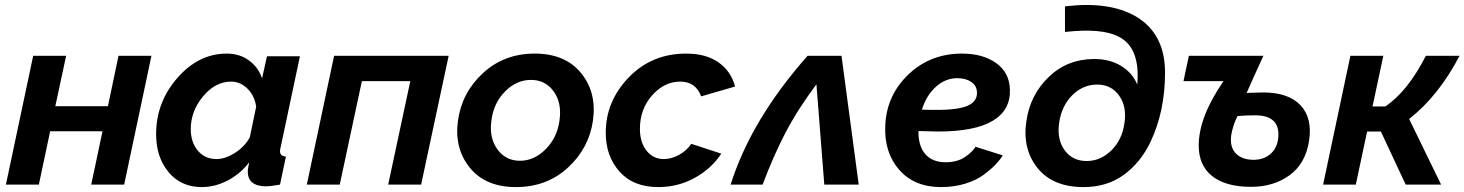

<svg xmlns="http://www.w3.org/2000/svg" viewBox="-20 -751 5957 781"><path d="M4 0 115 -524H249L205 -319H419L462 -524H596L485 0H351L397 -217H184L138 0Z M615 -205Q615 -335 701.5 -434Q788 -533 902 -533Q955 -533 993 -505Q1031 -477 1046 -432L1066 -522H1200L1122 -154Q1119 -144 1119 -136Q1119 -116 1143 -114L1119 0Q1077 7 1064 7Q988 7 988 -53Q988 -66 994 -91Q957 -43 905.5 -16.5Q854 10 801 10Q716 10 665.5 -51Q615 -112 615 -205ZM996 -192 1022 -317Q1016 -361 987 -390Q958 -419 920 -419Q856 -419 806 -359Q756 -299 756 -226Q756 -173 784.5 -138.5Q813 -104 861 -104Q896 -104 935.5 -129Q975 -154 996 -192Z M1228 0 1339 -524H1805L1693 0H1559L1649 -421H1452L1362 0Z M2079 10Q1955 10 1891 -69Q1827 -148 1843 -261Q1859 -375 1945 -454Q2031 -533 2155 -533Q2279 -533 2343.5 -454Q2408 -375 2392 -261Q2376 -148 2290 -69Q2204 10 2079 10ZM2256 -262Q2266 -333 2232 -379.5Q2198 -426 2140 -426Q2081 -426 2034.5 -379Q1988 -332 1979 -261Q1969 -191 2003 -144Q2037 -97 2095 -97Q2153 -97 2200 -144.5Q2247 -192 2256 -262Z M2444 -211Q2444 -339 2537.5 -436Q2631 -533 2771 -533Q2852 -533 2903 -497Q2954 -461 2970 -399L2832 -359Q2810 -419 2747 -419Q2682 -419 2632.5 -363Q2583 -307 2583 -227Q2583 -172 2610 -138Q2637 -104 2680 -104Q2712 -104 2743 -121.5Q2774 -139 2792 -166L2914 -126Q2874 -65 2806 -27.5Q2738 10 2658 10Q2556 10 2500 -53Q2444 -116 2444 -211Z M2952 0Q3035 -264 3265 -524H3403L3473 0H3333L3301 -408Q3224 -305 3175 -211Q3126 -117 3082 0Z M3827 -91Q3874 -91 3905.5 -112.5Q3937 -134 3948 -154L4059 -119Q4048 -101 4030 -82Q4012 -63 3982 -40.5Q3952 -18 3906.5 -4Q3861 10 3808 10Q3699 10 3637.5 -60.5Q3576 -131 3581 -240Q3586 -363 3675 -448Q3764 -533 3893 -533Q3978 -533 4032 -494.5Q4086 -456 4088 -387Q4091 -303 4018 -259.5Q3945 -216 3795 -216Q3772 -216 3716 -218Q3715 -158 3743.5 -124.5Q3772 -91 3827 -91ZM3874 -433Q3826 -433 3787 -398Q3748 -363 3730 -305Q3750 -304 3790 -304Q3881 -304 3918.5 -322Q3956 -340 3954 -376Q3953 -403 3930.5 -418Q3908 -433 3874 -433Z M4388 10Q4262 10 4200 -68Q4138 -146 4155 -258Q4170 -365 4246 -438Q4322 -511 4431 -511Q4495 -511 4541 -482.5Q4587 -454 4606 -407Q4619 -556 4532 -601Q4464 -638 4312 -621V-725Q4490 -747 4599 -685Q4719 -615 4719 -456Q4719 -298 4660 -174Q4620 -90 4551.5 -40Q4483 10 4388 10ZM4554 -251Q4564 -318 4532 -362.5Q4500 -407 4443 -407Q4385 -407 4341.5 -363.5Q4298 -320 4288 -250Q4279 -183 4311 -139.5Q4343 -96 4400 -96Q4457 -96 4501 -139.5Q4545 -183 4554 -251Z M5069 9Q4966 9 4911 -34.5Q4856 -78 4856 -159Q4856 -275 4957 -421H4794L4816 -524H5119Q5066 -408 5051 -373Q5097 -375 5117 -375Q5221 -375 5270 -323Q5319 -271 5305 -179Q5291 -86 5226 -38.5Q5161 9 5069 9ZM5079 -101Q5120 -101 5147 -124Q5174 -147 5179 -186Q5191 -282 5085 -282Q5050 -282 5014 -279Q4995 -242 4988 -200Q4982 -152 5007.5 -126.5Q5033 -101 5079 -101Z M5362 0 5473 -524H5607L5563 -318H5615Q5706 -379 5780 -524H5917Q5832 -361 5712 -267L5842 0H5698L5597 -216H5541L5495 0Z"/></svg>

Font: Raleway-v4020
Style: Bold Italic
Weight: 700
Italic angle: -12°
Designer: Matt McInerney, Pablo Impallari, Rodrigo Fuenzalida
Foundry: Matt McInerney, Pablo Impallari, Rodrigo Fuenzalida
Version: Version 4.020;PS 004.020;hotconv 1.0.88;makeotf.lib2.5.64775